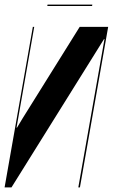

<svg xmlns="http://www.w3.org/2000/svg" viewBox="-41 -816 491 836"><path d="M430 -699 307 0H300L414 -646H412L9 0H-21L102 -699H108L31 -260H33L57 -300L306 -699ZM360 -790H165L166 -796H361Z"/></svg>

Font: Moniqa Black Ita Display
Style: Italic
Weight: 900
Italic angle: -10°
Designer: Rajesh Rajput
Foundry: Rajesh Rajput
Version: Version 1.000